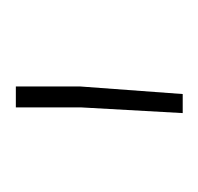

<svg xmlns="http://www.w3.org/2000/svg" viewBox="-24 -778 254 246"><g transform="rotate(-90 103.0 -655.0)"><path d="M115.2 -679.2 105.5 -547.9H81.1L88.4 -678.2V-761.7H115.2Z"/></g></svg>

Font: TypoPRO Roboto Slab
Style: Thin
Weight: 250
Designer: Google
Version: Version 1.100263; 2013; ttfautohint (v0.94.20-1c74) -l 8 -r 